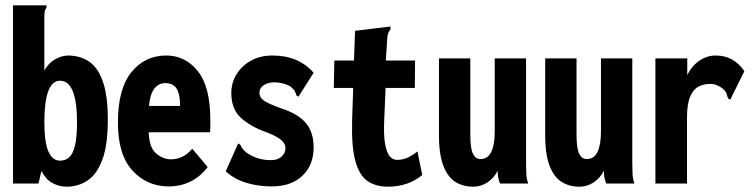

<svg xmlns="http://www.w3.org/2000/svg" viewBox="-20 -691 2840 723"><path d="M231 12Q202 12 177 -2Q152 -16 136 -47L125 0H29V-671H155V-662Q150 -656 148.5 -648.5Q147 -641 147 -625V-425Q162 -453 187 -467.5Q212 -482 239 -482Q284 -481 317 -458Q350 -435 368 -382Q386 -329 386 -240Q386 -145 365.5 -90Q345 -35 310 -11.5Q275 12 231 12ZM206 -86Q226 -86 240 -98Q254 -110 262 -141.5Q270 -173 270 -230Q270 -387 206 -387Q148 -387 147 -235Q147 -154 162.5 -120Q178 -86 206 -86Z M616 11Q533 11 478.5 -49Q424 -109 424 -229Q424 -357 475 -419.5Q526 -482 606 -482Q678 -482 725 -423Q772 -364 772 -240Q772 -229 772 -216Q772 -203 771 -193H540Q542 -136 567 -114Q592 -92 622 -91Q646 -91 666 -100.5Q686 -110 704 -131L762 -62Q735 -26 697.5 -7.5Q660 11 616 11ZM541 -292H658Q658 -337 645 -357.5Q632 -378 602 -378Q577 -378 561 -357Q545 -336 541 -292Z M1004 11Q951 11 906 -3Q861 -17 830 -46L873 -142L877 -151L885 -146Q888 -139 892.5 -132Q897 -125 910 -115Q929 -102 951 -95Q973 -88 1001 -88Q1026 -88 1040.5 -101.5Q1055 -115 1055 -133Q1055 -151 1037 -165.5Q1019 -180 978 -195Q923 -215 887 -247.5Q851 -280 851 -341Q851 -379 870.5 -411Q890 -443 925 -462.5Q960 -482 1006 -482Q1104 -482 1161 -417L1109 -335L1104 -327L1096 -332Q1094 -340 1090.5 -347Q1087 -354 1074 -365Q1061 -373 1045 -377Q1029 -381 1012 -381Q990 -381 973.5 -370.5Q957 -360 957 -341Q957 -322 978 -309.5Q999 -297 1039 -283Q1103 -262 1132 -227.5Q1161 -193 1161 -136Q1161 -69 1118.5 -29Q1076 11 1004 11Z M1441 12Q1396 12 1365 -8.5Q1334 -29 1318.5 -83.5Q1303 -138 1306 -241L1310 -360H1237L1239 -463H1313L1317 -575L1440 -590L1450 -591L1451 -582Q1446 -575 1442.5 -567.5Q1439 -560 1438 -544L1433 -463H1543L1542 -360H1432L1427 -243Q1424 -183 1430 -149.5Q1436 -116 1447.5 -102.5Q1459 -89 1475 -89Q1499 -89 1518.5 -99Q1538 -109 1552 -121L1570 -32Q1517 12 1441 12Z M1762 12Q1723 12 1694 -6.5Q1665 -25 1648.5 -69.5Q1632 -114 1633 -192V-471H1751V-184Q1751 -132 1761 -112Q1771 -92 1789 -92Q1817 -92 1830 -119Q1843 -146 1843 -196V-471H1961V-74Q1961 -52 1962 -34.5Q1963 -17 1969 0H1863Q1854 -19 1854 -48Q1839 -19 1814.5 -3.5Q1790 12 1762 12Z M2162 12Q2123 12 2094 -6.5Q2065 -25 2048.5 -69.5Q2032 -114 2033 -192V-471H2151V-184Q2151 -132 2161 -112Q2171 -92 2189 -92Q2217 -92 2230 -119Q2243 -146 2243 -196V-471H2361V-74Q2361 -52 2362 -34.5Q2363 -17 2369 0H2263Q2254 -19 2254 -48Q2239 -19 2214.5 -3.5Q2190 12 2162 12Z M2448 -471H2568V-408Q2584 -442 2613 -462Q2642 -482 2674 -482Q2710 -482 2736.5 -467Q2763 -452 2783 -423L2734 -324L2731 -316L2722 -320Q2719 -327 2716.5 -336.5Q2714 -346 2702 -357Q2692 -365 2680 -370Q2668 -375 2654 -375Q2630 -375 2610.5 -365Q2591 -355 2579 -327.5Q2567 -300 2567 -248V0H2448Z"/></svg>

Font: Inconsolata Condensed Black
Style: Regular
Weight: 900
Width: 3
Monospace: yes
Designer: Raph Levien, Cyreal, Brenton Simpson
Foundry: Raph Levien, Cyreal, Google
Version: Version 3.001; ttfautohint (v1.8.2.53-6de2)